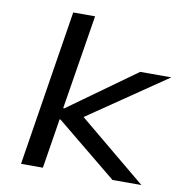

<svg xmlns="http://www.w3.org/2000/svg" viewBox="-79 -781 824 856"><g transform="rotate(10 332.5 -352.5)"><path d="M72 0 184 -705H283L214 -277H219L524 -496H665L293 -242L285 -275L617 0H486L211 -225H207L171 0Z"/></g></svg>

Font: Nunito Sans 7pt Expanded
Style: Italic
Weight: 400
Width: 7
Italic angle: -9°
Designer: Vernon Adams
Foundry: Vernon Adams
Version: Version 3.101;gftools[0.9.27]